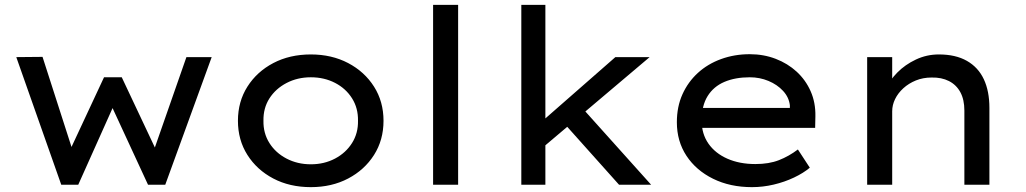

<svg xmlns="http://www.w3.org/2000/svg" viewBox="-20 -760 4220 790"><path d="M232 0 47 -525 155 -526 284 -125 261 -127 408 -442H481L630 -126L607 -124L747 -525H851L660 0H589L422 -361L465 -364L302 0Z M1259 10Q1172 10 1104.5 -25.5Q1037 -61 998 -122.5Q959 -184 959 -263Q959 -342 998 -403.5Q1037 -465 1104.5 -500.5Q1172 -536 1259 -536Q1345 -536 1412.5 -500.5Q1480 -465 1519 -403.5Q1558 -342 1558 -263Q1558 -184 1519 -122.5Q1480 -61 1412.5 -25.5Q1345 10 1259 10ZM1259 -84Q1314 -84 1358.5 -107.5Q1403 -131 1428.5 -171.5Q1454 -212 1453 -263Q1454 -315 1428.5 -355.5Q1403 -396 1358.5 -419Q1314 -442 1259 -442Q1204 -442 1159 -418.5Q1114 -395 1088.5 -355Q1063 -315 1064 -263Q1063 -212 1088.5 -171.5Q1114 -131 1159 -107.5Q1204 -84 1259 -84Z M1762 0V-740H1865V0Z M2212 -152 2214 -264 2512 -525H2653ZM2125 0V-740H2224V0ZM2527 0 2299 -255 2370 -322 2659 0Z M3074 10Q2984 10 2914 -24.5Q2844 -59 2804.5 -119Q2765 -179 2765 -257Q2765 -321 2788 -372Q2811 -423 2851.5 -460Q2892 -497 2947 -517Q3002 -537 3065 -537Q3122 -537 3171.5 -518Q3221 -499 3258 -465Q3295 -431 3315.5 -384.5Q3336 -338 3335 -282L3334 -234H2849L2826 -316H3245L3230 -303V-327Q3226 -360 3202 -386Q3178 -412 3142 -427Q3106 -442 3065 -442Q3005 -442 2960.5 -423Q2916 -404 2891.5 -364.5Q2867 -325 2867 -264Q2867 -209 2895 -169Q2923 -129 2973 -107Q3023 -85 3088 -85Q3144 -85 3185 -101Q3226 -117 3263 -145L3312 -70Q3286 -48 3247 -29.5Q3208 -11 3163.5 -0.5Q3119 10 3074 10Z M3548 0V-525H3651V-401L3625 -393Q3640 -429 3672 -461.5Q3704 -494 3748.5 -515Q3793 -536 3843 -536Q3912 -536 3958.5 -509.5Q4005 -483 4028 -434Q4051 -385 4051 -316V0H3948V-305Q3948 -350 3931.5 -380.5Q3915 -411 3884.5 -426.5Q3854 -442 3813 -441Q3778 -441 3748.5 -429Q3719 -417 3697 -397Q3675 -377 3663 -352.5Q3651 -328 3651 -302V0H3600Q3582 0 3569 0Q3556 0 3548 0Z"/></svg>

Font: Lexend Exa
Style: Regular
Weight: 400
Designer: Bonnie Shaver-Troup, Thomas Jockin
Foundry: Lexend
Version: Version 1.007